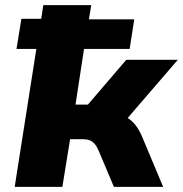

<svg xmlns="http://www.w3.org/2000/svg" viewBox="-20 -725 710 745"><path d="M37 0 121 -535H44L63 -652H140L148 -705H334L325 -650H501L483 -535H306L273 -319H321L470 -493H670L452 -240L429 -283Q454 -280 472.5 -269Q491 -258 505 -240.5Q519 -223 530 -198L613 0H422L362 -142Q355 -158 346.5 -167.5Q338 -177 327 -181Q316 -185 300 -185H252L222 0Z"/></svg>

Font: Nunito Sans 9pt Black
Style: Italic
Weight: 900
Italic angle: -9°
Version: Version 3.101;gftools[0.9.27]